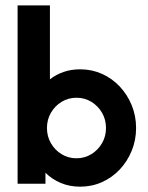

<svg xmlns="http://www.w3.org/2000/svg" viewBox="-20 -687 554 718"><path d="M279.9 11.1Q240.3 11.1 207.3 -2.8Q174.3 -16.7 150 -41V0H45.8V-666.7H166.7V-390.3Q189.6 -408.3 218.1 -418.1Q246.5 -427.8 279.9 -427.8Q323.4 -427.8 361.4 -410.8Q399.3 -393.8 427.8 -363.5Q456.2 -333.3 472.6 -293.4Q488.9 -253.5 488.9 -208.3Q488.9 -163.2 472.6 -123.3Q456.2 -83.3 427.8 -53.1Q399.3 -22.9 361.4 -5.9Q323.4 11.1 279.9 11.1ZM265.9 -95.1Q296.5 -95.1 321.6 -110.5Q346.7 -125.9 361.5 -151.5Q376.4 -177.1 376.4 -208.3Q376.4 -239.6 361.6 -265.2Q346.8 -290.8 321.8 -306.2Q296.8 -321.5 266.1 -321.5Q235.4 -321.5 210.3 -306.2Q185.2 -290.8 170.4 -265.2Q155.6 -239.6 155.6 -208.3Q155.6 -177.1 170.4 -151.5Q185.1 -125.9 210.2 -110.5Q235.2 -95.1 265.9 -95.1Z"/></svg>

Font: Afacad Flux
Style: Regular
Weight: 400
Designer: Kristian Moeller
Foundry: Dicotype
Version: Version 1.100